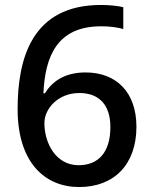

<svg xmlns="http://www.w3.org/2000/svg" viewBox="-20 -744 615 774"><path d="M51 -304C51 -90 160 10 299 10C441 10 530 -82 530 -233C530 -372 449 -452 325 -452C240 -452 190 -415 161 -368H155C162 -517 210 -638 388 -638C421 -638 453 -634 477 -627V-715C454 -721 415 -724 387 -724C109 -724 51 -509 51 -304ZM297 -78C205 -78 159 -167 159 -248C159 -306 214 -369 300 -369C384 -369 425 -316 425 -232C425 -127 374 -78 297 -78Z"/></svg>

Font: Noto Sans Canadian Aboriginal Medium
Style: Regular
Weight: 500
Designer: Monotype Design Team, Typotheque's Kevin King
Foundry: Monotype Imaging Inc.
Version: Version 2.004